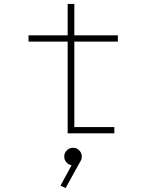

<svg xmlns="http://www.w3.org/2000/svg" viewBox="-20 -680 750 979"><path d="M359 -32H563V0H325V-468H125.5V-500H325V-660H359V-500H581V-468H359ZM397 117.5Q397 133 388.5 145L314.5 279L288.5 266.5L345 162.5Q329.5 160 318.5 147.5Q307.5 135 307.5 117.5Q307.5 100 320.8 86.8Q334 73.5 352.5 73.5Q371 73.5 384 86.8Q397 100 397 117.5Z"/></svg>

Font: League Mono Thin
Style: Regular
Weight: 100
Width: 6
Designer: Tyler Finck
Foundry: The League of Moveable Type / Tyler Finck
Version: Version 2.300;RELEASE